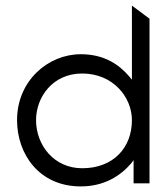

<svg xmlns="http://www.w3.org/2000/svg" viewBox="-20 -656 601 687"><path d="M41 -226C41 -106 119 11 269 11C352 11 410 -26 449 -71L458 -83V0H515V-589L452 -636V-371L442 -383C404 -427 351 -462 269 -462C153 -462 41 -368 41 -226ZM109 -226C109 -308 168 -393 274 -393C384 -393 452 -309 452 -226C452 -128 386 -54 274 -54C173 -54 109 -137 109 -226Z"/></svg>

Font: Charger Sport
Style: LitExt
Weight: 300
Designer: Jasper
Foundry: Cannot Into Space Fonts
Version: Version 1.1